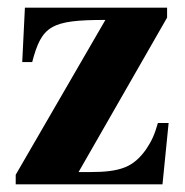

<svg xmlns="http://www.w3.org/2000/svg" viewBox="-20 -481 484 501"><path d="M420 -160H392C383 -128 375 -112 361 -91C328 -45 295 -32 214 -32H185L416 -435V-461H45L38 -319H64C89 -414 113 -429 255 -429L21 -25V0H404Z"/></svg>

Font: XITS
Style: Bold
Weight: 700
Designer: MicroPress Inc., with final additions and corrections provided by Coen Hoffman, Elsevier (retired)
Version: Version 1.107